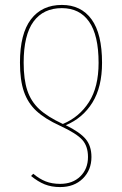

<svg xmlns="http://www.w3.org/2000/svg" viewBox="-20 -548 496 779"><path d="M351 89Q351 142 316 176.5Q281 211 224 211Q189 211 161.5 200Q134 189 106 166L115 157Q140 178 165.5 188Q191 198 224 198Q275 198 306 167.5Q337 137 337 89Q337 45 313.5 19Q290 -7 223 -38Q162 -66 127.5 -98Q93 -130 77 -176.5Q61 -223 61 -294Q61 -411 105.5 -469.5Q150 -528 231 -528Q309 -528 351.5 -469.5Q394 -411 394 -293Q394 -195 355 -132Q316 -69 247 -40Q304 -12 327.5 16Q351 44 351 89ZM235 -45Q302 -73 341 -134Q380 -195 380 -293Q380 -405 341.5 -460Q303 -515 231 -515Q156 -515 116 -460.5Q76 -406 76 -294Q76 -225 91 -180.5Q106 -136 139.5 -105Q173 -74 235 -45Z"/></svg>

Font: Fira Sans Compressed Hair
Style: Regular
Weight: 100
Width: 1
Designer: bBox Type GmbH & Carrois Corporate GbR & Edenspiekermann AG
Foundry: bBox Type GmbH & Carrois Corporate GbR & Edenspiekermann AG
Version: Version 4.301